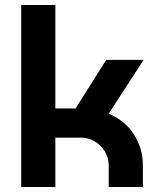

<svg xmlns="http://www.w3.org/2000/svg" viewBox="-20 -750 638 770"><path d="M65 0V-730H202V-315H283L406 -510H556L416 -294Q481 -267 517 -211Q553 -155 553 -86V0H416V-86Q416 -117 400.5 -142.5Q385 -168 360 -183Q335 -198 304 -198H202V0Z"/></svg>

Font: MuseoModerno Thin SemiBold
Style: Regular
Weight: 600
Version: Version 1.003